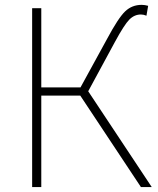

<svg xmlns="http://www.w3.org/2000/svg" viewBox="-20 -759 643 779"><path d="M337.9 -388.7 595.7 0H551.8L305.7 -371.1H147.5V0H110.4V-725.6H147.5V-404.3H306.6L414.1 -600.6Q460 -686.5 487.8 -712.9Q515.6 -739.3 554.7 -739.3Q567.4 -739.3 581.1 -735.4L574.2 -695.3Q562.5 -700.2 551.8 -700.2Q525.4 -700.2 504.9 -679.7Q484.4 -659.2 446.3 -588.9Z"/></svg>

Font: Gen Shin Gothic ExtraLight
Style: Regular
Weight: 100
Designer: [Source Han Sans]
Ryoko NISHIZUKA  (kana & ideographs); Paul D. Hunt (Latin, Greek & Cyrillic); Wenlong ZHANG  (bopomofo
Version: Version 1.002.20150607